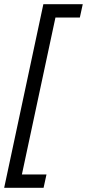

<svg xmlns="http://www.w3.org/2000/svg" viewBox="-47 -740 417 921"><path d="M-27 161H162L176 97H58L219 -656H336L350 -720H161Z"/></svg>

Font: Noto Sans ExtraCondensed
Style: Italic
Weight: 400
Width: 2
Italic angle: -12°
Designer: Monotype Design Team
Foundry: Monotype Imaging Inc.
Version: Version 2.013